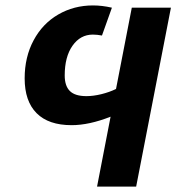

<svg xmlns="http://www.w3.org/2000/svg" viewBox="-20 -687 649 707"><path d="M218.3 -409.2Q218.3 -370.6 237.3 -351.8Q256.3 -333 298.3 -333Q323.7 -333 353.5 -340.3Q383.3 -347.7 407.2 -359.4L465.3 -658.7H609.4L481.4 0H337.4L387.2 -257.3Q308.1 -226.1 243.7 -226.1Q158.7 -226.1 114.7 -270.3Q70.8 -314.5 70.8 -398.4Q70.8 -477.1 103.8 -538.6Q136.7 -600.1 194.3 -633.5Q252 -667 322.3 -667Q356 -667 392.1 -658.7L355.5 -556.2Q337.4 -559.6 321.8 -559.6Q275.9 -559.6 247.1 -518.8Q218.3 -478 218.3 -409.2Z"/></svg>

Font: Cousine
Style: Bold Italic
Weight: 700
Italic angle: -12°
Monospace: yes
Designer: Steve Matteson
Foundry: Ascender Corporation
Version: Version 1.20